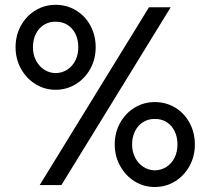

<svg xmlns="http://www.w3.org/2000/svg" viewBox="-20 -749 852 777"><path d="M43 -557.6Q43 -606 64.7 -645.3Q86.4 -684.6 123.5 -707Q160.6 -729.5 205.1 -729.5Q250.5 -729.5 287.6 -707Q324.7 -684.6 345.9 -645.3Q367.2 -606 367.2 -557.6Q367.2 -510.3 345.7 -470.9Q324.2 -431.6 287.1 -408.7Q250 -385.7 205.1 -385.7Q160.6 -385.7 123.5 -408.7Q86.4 -431.6 64.7 -471.2Q43 -510.7 43 -557.6ZM296.9 -557.6Q296.9 -588.4 285.2 -612.1Q273.4 -635.7 252.4 -648.7Q231.4 -661.6 205.1 -661.1Q179.2 -661.6 158.2 -648.7Q137.2 -635.7 125.2 -612.1Q113.3 -588.4 113.3 -557.6Q113.3 -528.3 125.5 -504.6Q137.7 -481 158.7 -467.3Q179.7 -453.6 205.1 -453.1Q231.4 -453.6 252.4 -467.3Q273.4 -481 285.2 -504.6Q296.9 -528.3 296.9 -557.6ZM583 -719.7H670.9L228.5 0H140.6ZM444.3 -164.1Q444.3 -212.4 466.1 -251.7Q487.8 -291 524.9 -313.5Q562 -335.9 606.4 -335.9Q651.9 -335.9 689 -313.5Q726.1 -291 747.3 -251.7Q768.6 -212.4 768.6 -164.1Q768.6 -116.7 747.1 -77.4Q725.6 -38.1 688.5 -15.1Q651.4 7.8 606.4 7.8Q562 7.8 524.9 -15.1Q487.8 -38.1 466.1 -77.6Q444.3 -117.2 444.3 -164.1ZM698.2 -164.1Q698.2 -194.8 686.5 -218.5Q674.8 -242.2 653.8 -255.1Q632.8 -268.1 606.4 -267.6Q580.6 -268.1 559.6 -255.1Q538.6 -242.2 526.6 -218.5Q514.6 -194.8 514.6 -164.1Q514.6 -134.8 526.9 -111.1Q539.1 -87.4 560.1 -73.7Q581.1 -60.1 606.4 -59.6Q632.8 -60.1 653.8 -73.7Q674.8 -87.4 686.5 -111.1Q698.2 -134.8 698.2 -164.1Z"/></svg>

Font: Reddit Sans Fudge
Style: Regular
Weight: 400
Designer: Stephen Hutchings
Foundry: Reddit
Version: Version 1.011